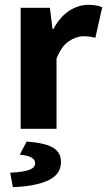

<svg xmlns="http://www.w3.org/2000/svg" viewBox="-20 -528 439 787"><path d="M64.7 0V-496.1H184.6L195.2 -409.4H198.9Q226 -459.2 263.7 -483.7Q301.4 -508.1 339.8 -508.1Q360.9 -508.1 374.8 -505.7Q388.6 -503.3 399 -498.1L370.9 -373.3Q358.6 -376.3 348 -377.8Q337.4 -379.3 321 -379.3Q292.9 -379.3 262.3 -359Q231.6 -338.7 211.7 -287.5V0ZM32.7 239.1 21.8 180.1Q80.3 176.8 102.3 167.4Q124.2 158 124.2 140.9Q124.2 126.8 109.4 118Q94.6 109.1 61.1 106.1L89.2 52.1Q169.6 58.6 199.8 78.7Q230 98.7 230 135.6Q230 186.7 178.1 211.2Q126.2 235.7 32.7 239.1Z"/></svg>

Font: Source Sans 3
Style: Regular
Weight: 200
Designer: Paul D. Hunt
Foundry: Adobe
Version: Version 3.046;hotconv 1.0.118;makeotfexe 2.5.65603